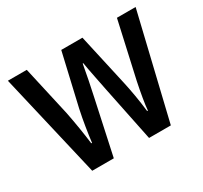

<svg xmlns="http://www.w3.org/2000/svg" viewBox="-117 -701 914 863"><g transform="rotate(-30 340.5 -270.0)"><path d="M372 -283 430 0H543L672 -540H575L510 -249C499 -196 489 -139 487 -109H483C477 -165 465 -231 456 -271L396 -540H286L224 -272C212 -217 202 -152 197 -109H193C187 -159 176 -227 165 -282L107 -540H9L135 0H247L308 -283C317 -323 332 -398 339 -439H342C348 -400 364 -325 372 -283Z"/></g></svg>

Font: Noto Sans Tamil Condensed Medium
Style: Regular
Weight: 500
Width: 3
Designer: Jelle Bosma - Monotype Design Team
Foundry: Monotype Imaging Inc.
Version: Version 2.004